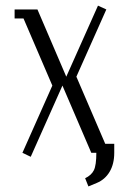

<svg xmlns="http://www.w3.org/2000/svg" viewBox="-20 -546 460 686"><path d="M32.2 -480V-512.2H113.8L216.8 -272L330.1 -525.9L359.9 -512.2L252.9 -272L356 -32.2H388.2V0Q388.2 40 371.6 67.9Q355 95.7 325.2 107.9L295.9 120.1L284.2 90.8Q306.6 80.1 315.4 62.3Q324.2 44.4 324.2 0H306.2L203.1 -240.2L89.8 14.2L60.1 0L167 -240.2L64 -480Z"/></svg>

Font: Gawaa
Style: Regular
Weight: 400
Designer: T. Christopher White
Version: Version 1.0